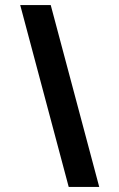

<svg xmlns="http://www.w3.org/2000/svg" viewBox="-20 -740 473 760"><path d="M60 -720H180.8L372.8 0H252Z"/></svg>

Font: Manrope Variable Light
Style: Regular
Weight: 200
Designer: Mikhail Sharanda
Foundry: Mikhail Sharanda
Version: Version 4.505